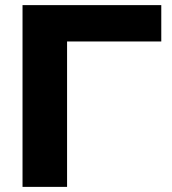

<svg xmlns="http://www.w3.org/2000/svg" viewBox="-20 -730 671 750"><path d="M68 0V-710H610V-568H242V0Z"/></svg>

Font: Geist ExtBd
Style: Regular
Weight: 400
Designer: Basement.studio, Andrés Briganti, Mateo Zaragoza
Foundry: Basement.studio, Vercel, Andrés Briganti, Guido Ferreyra, Mateo Zaragoza
Version: Version 1.401